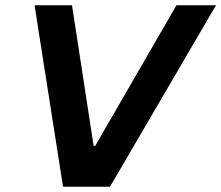

<svg xmlns="http://www.w3.org/2000/svg" viewBox="-20 -708 839 728"><path d="M219 0 111 -688H253L335 -155H341L649 -688H799L397 0Z"/></svg>

Font: Saira SemiExpanded SemiBold
Style: Italic
Weight: 600
Width: 6
Italic angle: -12°
Designer: Hector Gatti with collaboration of the Omnibus-Type team
Foundry: Omnibus-Type
Version: Version 1.101